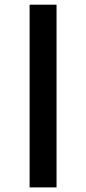

<svg xmlns="http://www.w3.org/2000/svg" viewBox="-20 -687 373 832"><path d="M108.3 125V-666.7H225V125Z"/></svg>

Font: Afacad Flux ExtraBold
Style: Regular
Weight: 800
Designer: Kristian Moeller
Foundry: Dicotype
Version: Version 1.100